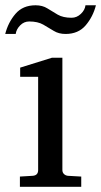

<svg xmlns="http://www.w3.org/2000/svg" viewBox="-42 -715 387 735"><path d="M269 0H34.2V-39.1L83 -42Q104 -43.5 104 -64V-420.9H35.2V-456.1L157.2 -494.1H196.8V-64Q196.8 -54.7 202.9 -48.8Q209 -43 217.8 -42L269 -39.1ZM325.2 -694.8Q314 -650.9 285.9 -617.9Q257.8 -585 209 -585Q182.6 -585 163.6 -596.9Q144.5 -608.9 123.5 -620.8Q102.5 -632.8 69.8 -632.8Q49.8 -632.8 35.2 -617.9Q20.5 -603 18.1 -585H-22Q-10.7 -629.4 17.3 -662.1Q45.4 -694.8 94.2 -694.8Q120.6 -694.8 139.4 -682.9Q158.2 -670.9 179 -658.9Q199.7 -647 231.9 -647Q252 -647 267.6 -661.9Q283.2 -676.8 285.2 -694.8Z"/></svg>

Font: Charis
Style: Regular
Weight: 400
Designer: Walt Agee, Miriam Martin, Annie Olsen, Victor Gaultney, Lorna Priest, Alan Ward, Bob Hallissy, Martin Hosken, Sharon Cor
Foundry: SIL Global
Version: Version 7.000